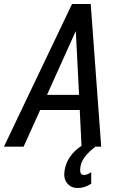

<svg xmlns="http://www.w3.org/2000/svg" viewBox="-44 -731 584 957"><path d="M190.4 -258.3H350.1L334 -573.7H332.5ZM277.8 119.1Q290 43.9 362.3 -4.4L353.5 -182.6H156.2L73.7 0H-24.4L314.9 -710.9H408.2L460.4 0H432.1Q364.3 51.3 357.4 98.1Q353.5 122.1 358.4 131.8Q362.3 141.6 376 141.1Q389.6 141.1 410.6 127.4V184.6Q377.9 206.1 343.8 206.1Q309.6 206.1 290.5 182.1Q271.5 158.2 277.8 119.1Z"/></svg>

Font: RobotoCondensed-Italic
Style: Italic
Weight: 400
Designer: Google
Version: Version 1.200311; 2013